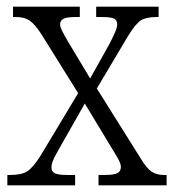

<svg xmlns="http://www.w3.org/2000/svg" viewBox="-20 -555 522 575"><path d="M2 -31H11Q44 -31 61 -41.5Q78 -52 101 -88L214 -276L103 -454Q84 -483 68.5 -493.5Q53 -504 28 -504H19V-535H219V-504H207Q179 -504 169.5 -498.5Q160 -493 160 -482Q160 -474 167 -460.5Q174 -447 184 -430L250 -320L307 -422Q317 -441 324 -457Q331 -473 331 -482Q331 -495 321 -499.5Q311 -504 285 -504H268V-535H455V-504H449Q418 -504 402 -494Q386 -484 364 -448L270 -290L401 -81Q419 -51 434 -41Q449 -31 471 -31H479V0H275V-31H293Q321 -31 331.5 -36.5Q342 -42 342 -55Q342 -64 335 -77Q328 -90 310 -119L234 -245L159 -113Q157 -109 149 -95Q141 -81 137.5 -71Q134 -61 134 -54Q134 -41 144.5 -36Q155 -31 182 -31H205V0H2Z"/></svg>

Font: Noto Serif NarrowLight
Style: Regular
Weight: 300
Width: 4
Designer: Monotype Design Team
Foundry: Monotype Imaging Inc.
Version: Version 1.001